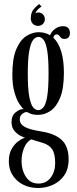

<svg xmlns="http://www.w3.org/2000/svg" viewBox="-20 -688 385 957"><path d="M171.5 249Q105.5 249 64.8 211.2Q24 173.5 24 116Q24 79 38.2 54.2Q52.5 29.5 71.5 15.8Q90.5 2 105 -1.5Q99 -3 82.5 -11Q66 -19 51.8 -35.8Q37.5 -52.5 37.5 -80Q37.5 -111 56.5 -126.8Q75.5 -142.5 90 -144Q96 -144.5 98 -144Q88.5 -151.5 75.2 -172.2Q62 -193 51.8 -228.8Q41.5 -264.5 41.5 -316.5Q41.5 -396.5 61 -442.5Q80.5 -488.5 110.8 -508Q141 -527.5 172.5 -527.5Q204.5 -527.5 229.5 -512.5Q237.5 -532.5 255.5 -545Q273.5 -557.5 293.5 -557.5Q312 -557.5 320.2 -548.2Q328.5 -539 328.5 -524.5Q328.5 -494 301 -494Q290 -494 284.5 -499.5Q279 -505 274.8 -510.8Q270.5 -516.5 262.5 -516.5Q249.5 -516.5 246 -500Q272.5 -475 285.5 -430.5Q298.5 -386 298.5 -325.5Q298.5 -247 279.8 -201Q261 -155 231.5 -135.2Q202 -115.5 170.5 -115.5Q146 -115.5 132.2 -121.2Q118.5 -127 116 -129Q114.5 -129.5 112 -129.5Q103 -129.5 90.8 -120.2Q78.5 -111 78.5 -93Q78.5 -70 102.5 -56Q126.5 -42 184.5 -33Q253 -22.5 287.5 9.5Q322 41.5 322 106Q322 156.5 299 188Q276 219.5 241.2 234.2Q206.5 249 171.5 249ZM170.5 -139Q184.5 -139 196.2 -152.8Q208 -166.5 215 -206Q222 -245.5 222 -323.5Q222 -397.5 215.2 -436.5Q208.5 -475.5 197 -489.8Q185.5 -504 171.5 -504Q157.5 -504 145.5 -489.5Q133.5 -475 126 -435.5Q118.5 -396 118.5 -321Q118.5 -244.5 126 -205.5Q133.5 -166.5 145.2 -152.8Q157 -139 170.5 -139ZM171.5 227Q210.5 227 232.8 197.2Q255 167.5 255 125.5Q255 79 240 56.2Q225 33.5 192.5 24Q174.5 19 158.8 13.8Q143 8.5 136 6.5Q112 19 99.8 49.5Q87.5 80 87.5 114.5Q87.5 142 96.5 168Q105.5 194 124 210.5Q142.5 227 171.5 227ZM175.5 -668 187 -655Q178.5 -651 168.8 -640.8Q159 -630.5 156.5 -621.5Q162 -626 170.5 -626Q184.5 -626 194 -616.2Q203.5 -606.5 203.5 -592.5Q203.5 -578 193.8 -568.5Q184 -559 170 -559Q154 -559 143.8 -569.2Q133.5 -579.5 133.5 -596.5Q133.5 -625.5 148.5 -642.8Q163.5 -660 175.5 -668Z"/></svg>

Font: Imbue 50pt
Style: Regular
Weight: 400
Designer: Tyler Finck
Foundry: Etcetera Type Company
Version: Version 1.102; ttfautohint (v1.8.3)